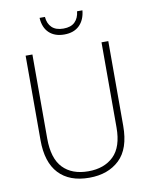

<svg xmlns="http://www.w3.org/2000/svg" viewBox="-98 -977 830 1059"><g transform="rotate(-10 317.0 -448.0)"><path d="M549 -240Q549 -111 485 -50.5Q421 10 316 10Q205 10 145.5 -53.5Q86 -117 86 -241V-714H124V-243Q124 -132 174.5 -79Q225 -26 317 -26Q406 -26 458.5 -77Q511 -128 511 -237V-714H549ZM438 -906Q433 -853 402 -822.5Q371 -792 317 -792Q264 -792 232.5 -821.5Q201 -851 198 -906H228Q231 -868 253.5 -846.5Q276 -825 318 -825Q360 -825 382 -846.5Q404 -868 408 -906Z"/></g></svg>

Font: Noto Sans Khmer SemiCondensed ExtraLight
Style: Regular
Weight: 200
Width: 4
Designer: Danh Hong and the Monotype Design Team
Foundry: Monotype Imaging Inc.
Version: Version 2.004; ttfautohint (v1.8.4.7-5d5b)